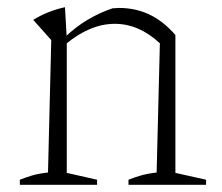

<svg xmlns="http://www.w3.org/2000/svg" viewBox="-20 -512 615 532"><path d="M35 0V-14Q50 -20 68 -25.5Q86 -31 113 -34L122 -401L72 -457Q113 -482 160 -492L165 -406V-33L249 -14V0ZM336 0V-14Q351 -20 369.5 -25.5Q388 -31 414 -34L423 -392L466 -415V-33L551 -14V0ZM160 -388 159 -408Q189 -437 222.5 -457Q256 -477 292 -489Q297 -489 301.5 -489.5Q306 -490 310 -490Q355 -490 393.5 -472Q432 -454 466 -415L423 -392Q365 -446 298 -446Q229 -446 160 -388Z"/></svg>

Font: Piazzolla Thin Thin
Style: Regular
Weight: 250
Version: Version 2.005